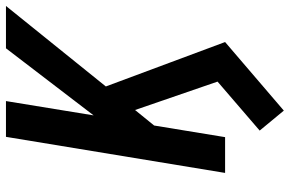

<svg xmlns="http://www.w3.org/2000/svg" viewBox="-184 -591 972 644"><g transform="rotate(-90 302.0 -269.0)"><path d="M44 0 165 -735H285L237 -441L462 -735H604L334 -400L483 0H359L255 -302L203 -238L164 0ZM253 197 186 116 415 -81 483 0Z"/></g></svg>

Font: Iosevka Aile
Style: Bold Italic
Weight: 700
Italic angle: -9°
Designer: Belleve Invis
Foundry: Belleve Invis
Version: Version 28.0.1; ttfautohint (v1.8.4)